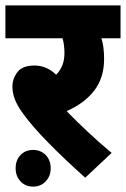

<svg xmlns="http://www.w3.org/2000/svg" viewBox="-20 -642 467 712"><path d="M394 -75 296 17Q219 -52 159.5 -112.5Q100 -173 66 -220Q44 -250 35 -274Q26 -298 26 -321Q26 -350 44.5 -374.5Q63 -399 108 -399Q153 -399 188 -365Q219 -395 219 -445Q219 -475 212 -500H0V-622H427V-500H356Q361 -485 363.5 -466Q366 -447 366 -423Q366 -353 329 -305.5Q292 -258 227 -230Q262 -194 304.5 -154Q347 -114 394 -75ZM38 -18Q38 -48 56 -67Q74 -86 103 -86Q131 -86 149.5 -67Q168 -48 168 -18Q168 11 149.5 30.5Q131 50 103 50Q74 50 56 30.5Q38 11 38 -18Z"/></svg>

Font: Noto Sans Devanagari SemiCondensed ExtraBold
Style: Regular
Weight: 800
Width: 4
Designer: Jelle Bosma - Monotype Design Team
Foundry: Monotype Imaging Inc.
Version: Version 2.004; ttfautohint (v1.8.4.7-5d5b)